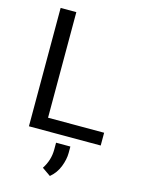

<svg xmlns="http://www.w3.org/2000/svg" viewBox="-139 -789 818 1114"><g transform="rotate(15 269.5 -232.0)"><path d="M513.7 -76.7V0H82.5V-710.9H176.8V-76.7ZM345.2 51.3V89.8Q345.2 128.4 327.9 172.9Q310.5 217.3 274.4 247.1L223.1 211.4Q241.2 183.6 250.2 154.3Q259.3 125 259.3 90.8V51.3Z"/></g></svg>

Font: Vazirmatn RD
Style: Regular
Weight: 400
Designer: Saber Rastikerdar
Foundry: Saber Rastikerdar
Version: Version 32.102